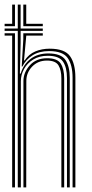

<svg xmlns="http://www.w3.org/2000/svg" viewBox="-21 -820 404 840"><path d="M56.8 0V-685H-0.8V-695.2H56.8V-800H69.2V-695.2H166.2V-685H69.2V-632.2L66 -498H69.5Q81.5 -538.5 112.8 -562.4Q144 -586.2 190.8 -586.2Q246 -586 265.1 -558Q284.2 -530 284.2 -479V0H272V-478.2Q272 -525.2 254.5 -550.6Q237 -576 187.8 -576Q151 -576 124.6 -559.8Q98.2 -543.5 84.2 -518.1Q70.2 -492.8 70.2 -465V0ZM-0.8 -705.5V-716H32.2V-800H44.5V-705.5ZM81 -705.5V-800H93.8V-716H166.2V-705.5ZM32.2 0V-664.2H-0.8V-674.5H44.5V0ZM296.5 0V-479.5Q296.5 -536 275.1 -566.2Q253.8 -596.5 193.5 -596.5Q150.5 -596.5 121.4 -578Q92.2 -559.5 76.8 -528.8H74L81 -648.8V-674.5H166.2V-664.2H93.8V-662.2L84 -555.5H86.8Q105 -583 133.5 -595Q162 -607 196.2 -607Q262 -607 285.4 -574.2Q308.8 -541.5 308.8 -480.5V0ZM81.5 0V-465.5Q81.5 -503.2 109.4 -534.2Q137.2 -565.2 185.2 -565.2Q230 -565.2 244.9 -541.5Q259.8 -517.8 259.8 -477V0H247.5V-476.8Q247.5 -513.2 234.8 -534.1Q222 -555 184.2 -555Q144.8 -555 119.5 -528.5Q94.2 -502 94.2 -466L93.8 0Z"/></svg>

Font: Big Shoulders Inline Text Light
Style: Regular
Weight: 300
Designer: Patric King
Foundry: XO Type Co
Version: Version 1.000